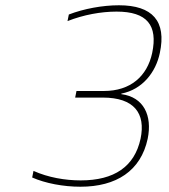

<svg xmlns="http://www.w3.org/2000/svg" viewBox="-20 -699 640 728"><path d="M370 -329C489 -329 533 -269 513 -173C490 -67 413 -15 286 -15C227 -15 163 -26 107 -51L102 -26C152 -4 220 9 285 9C421 9 514 -51 540 -173C558 -261 525 -331 440 -342V-344C521 -360 571 -426 586 -498C612 -619 558 -679 431 -679C369 -679 298 -666 241 -644L236 -619C297 -643 363 -655 422 -655C538 -655 579 -603 557 -498C538 -410 475 -354 374 -354H270L265 -329Z"/></svg>

Font: LT Wave Mono Thin
Style: Italic
Weight: 100
Designer: Daniel Lyons
Version: Version 2.5 (Glyphs App)